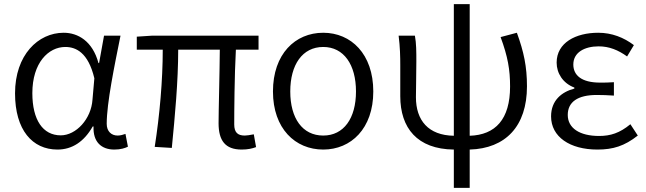

<svg xmlns="http://www.w3.org/2000/svg" viewBox="-20 -713 3138 932"><path d="M259 13C330 13 388 -25 430 -99H434C431 -23 473 13 535 13C566 13 587 6 601 -1L589 -63C578 -59 564 -55 551 -55C521 -55 498 -75 498 -112C498 -213 536 -396 565 -540H485L461 -407H458C429 -514 358 -554 289 -554C165 -554 53 -446 53 -260C53 -82 137 13 259 13ZM275 -56C188 -56 137 -131 137 -261C137 -408 215 -485 297 -485C348 -485 408 -459 438 -333L429 -230C423 -135 349 -56 275 -56Z M1153 13C1183 13 1205 8 1223 1L1212 -61C1191 -57 1177 -55 1168 -55C1134 -55 1117 -70 1117 -109C1117 -165 1118 -345 1125 -472H1235V-540H720L644 -535V-472H770C770 -323 755 -153 731 0L814 5C829 -148 845 -317 845 -472H1047C1046 -350 1041 -174 1041 -115C1041 -31 1073 13 1153 13Z M1549 13C1684 13 1792 -89 1792 -269C1792 -451 1684 -554 1549 -554C1413 -554 1305 -451 1305 -269C1305 -89 1413 13 1549 13ZM1549 -55C1448 -55 1389 -139 1389 -269C1389 -399 1448 -485 1549 -485C1649 -485 1708 -399 1708 -269C1708 -139 1649 -55 1549 -55Z M2183 199H2260V13C2434 8 2538 -100 2538 -294C2538 -389 2523 -461 2489 -554L2410 -533C2445 -438 2456 -375 2456 -293C2456 -134 2385 -58 2260 -54V-693H2183V-54C2059 -56 1999 -129 1999 -241C1999 -275 2001 -354 2001 -415C2001 -462 2001 -502 1994 -540H1915C1922 -484 1923 -438 1923 -395V-246C1923 -92 2005 11 2183 13Z M2880 13C2956 13 3011 -4 3076 -55L3040 -110C2988 -67 2943 -53 2888 -53C2794 -53 2736 -91 2736 -155C2736 -218 2784 -252 2877 -252C2904 -252 2928 -251 2960 -249V-314C2933 -312 2915 -312 2893 -312C2802 -312 2763 -348 2763 -400C2763 -459 2818 -488 2886 -488C2937 -488 2981 -470 3024 -439L3057 -494C3008 -531 2950 -554 2884 -554C2775 -554 2682 -506 2682 -409C2682 -358 2712 -309 2768 -288V-283C2707 -267 2655 -226 2655 -148C2655 -49 2746 13 2880 13Z"/></svg>

Font: Noto Sans JP DemiLight
Style: Regular
Weight: 350
Designer: Ryoko NISHIZUKA 西塚涼子 (kana, bopomofo & ideographs); Paul D. Hunt (Latin, Greek & Cyrillic); Sandoll Communications 산돌커뮤니
Foundry: Adobe
Version: Version 2.004;hotconv 1.0.118;makeotfexe 2.5.65603